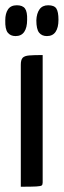

<svg xmlns="http://www.w3.org/2000/svg" viewBox="-33 -709 242 729"><path d="M46 0V-463Q46 -482 53 -489.5Q60 -497 78 -498.5Q96 -500 129 -500V-16Q129 -8 125.5 -5Q122 -2 105 -1Q88 0 46 0ZM26 -572Q7 -572 -3.5 -585Q-14 -598 -13 -632Q-13 -658 -2.5 -673.5Q8 -689 31 -689Q53 -689 62 -676.5Q71 -664 70 -634Q70 -604 59 -588Q48 -572 26 -572ZM145 -572Q126 -572 115.5 -585Q105 -598 105 -632Q106 -658 117 -673.5Q128 -689 150 -689Q173 -689 181 -676.5Q189 -664 189 -634Q189 -604 178 -588Q167 -572 145 -572Z"/></svg>

Font: Yanone Kaffeesatz
Style: Regular
Weight: 400
Designer: Yanone (Cyrillic: Daniel Pouzeot, Huerta Tipografica, and Cyreal)
Foundry: Yanone
Version: Version 2.003